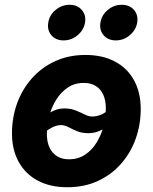

<svg xmlns="http://www.w3.org/2000/svg" viewBox="-20 -767 635 798"><path d="M259.8 11.2Q188 11.2 136.5 -16.6Q85 -44.4 57.4 -94.7Q29.8 -145 29.8 -212.9Q29.8 -278.3 51 -337.2Q72.3 -396 112.5 -441.4Q152.8 -486.8 209.2 -512.7Q265.6 -538.6 335 -538.6Q407.2 -538.6 458.7 -510.7Q510.3 -482.9 537.6 -432.4Q564.9 -381.8 564.9 -314Q564.9 -249.5 544.2 -190.9Q523.4 -132.3 483.4 -86.7Q443.4 -41 387 -14.9Q330.6 11.2 259.8 11.2ZM266.6 -105Q305.2 -105 334.2 -124.5Q363.3 -144 382.3 -175.8Q401.4 -207.5 410.6 -244.6Q419.9 -281.7 419.9 -316.4Q419.9 -349.6 409.2 -373.3Q398.4 -397 377.9 -409.7Q357.4 -422.4 328.1 -422.4Q290 -422.4 261.2 -402.8Q232.4 -383.3 213.1 -351.8Q193.8 -320.3 184.3 -283.2Q174.8 -246.1 174.8 -210.4Q174.8 -161.6 199 -133.3Q223.1 -105 266.6 -105ZM142.1 -194.3 106.4 -227.5Q134.8 -257.8 158.2 -277.6Q181.6 -297.4 203.1 -306.9Q224.6 -316.4 247.1 -316.4Q273.4 -316.4 294.2 -308.1Q314.9 -299.8 331.8 -291.3Q348.6 -282.7 362.8 -282.7Q384.3 -282.7 405.5 -292.7Q426.8 -302.7 450.2 -335L488.8 -305.2Q461.9 -272.9 439 -252.7Q416 -232.4 393.8 -222.9Q371.6 -213.4 347.2 -213.4Q320.3 -213.4 300 -221.9Q279.8 -230.5 263.9 -238.8Q248 -247.1 233.4 -247.1Q214.4 -247.1 191.9 -234.9Q169.4 -222.7 142.1 -194.3ZM461.4 -599.1Q429.2 -599.1 410.6 -620.6Q392.1 -642.1 397.5 -673.3Q402.3 -704.6 428 -725.8Q453.6 -747.1 485.8 -747.1Q518.6 -747.1 536.9 -725.8Q555.2 -704.6 550.3 -673.3Q544.9 -642.1 519.3 -620.6Q493.7 -599.1 461.4 -599.1ZM244.1 -599.1Q211.9 -599.1 193.6 -620.6Q175.3 -642.1 180.7 -673.3Q185.5 -704.6 211.2 -725.8Q236.8 -747.1 269 -747.1Q301.3 -747.1 319.8 -725.8Q338.4 -704.6 333.5 -673.3Q328.1 -642.1 302.5 -620.6Q276.9 -599.1 244.1 -599.1Z"/></svg>

Font: Inter 24pt
Style: Bold Italic
Weight: 700
Italic angle: -9.3988°
Version: Version 4.001;git-66647c0bb